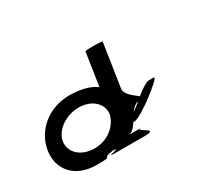

<svg xmlns="http://www.w3.org/2000/svg" viewBox="-131 -1123 1696 1463"><g transform="rotate(-30 717.5 -391.0)"><path d="M90 -274C66 -118 168 8 359 8C536 8 386 -6 521 -26C611 -23 420 0 522 0H787C933 0 713 -68 797 -68H681C761 -68 789 -239 875 -255C836 -220 765 -180 760 -148C748 -70 1118 -352 1068 -352H1022C1003 -352 955 -322 905 -281C875 -307 802 -352 810 -403L868 -784C869 -792 718 -792 717 -785L673 -495C618 -538 528 -556 442 -556C254 -556 114 -430 90 -274ZM224 -274C238 -366 343 -440 458 -440C572 -440 651 -366 637 -274C613 -184 525 -109 409 -109C290 -109 213 -184 224 -274Z"/></g></svg>

Font: Ampere
Style: ExtIta
Weight: 400
Version: Version 1